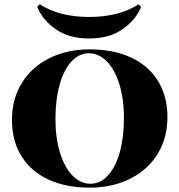

<svg xmlns="http://www.w3.org/2000/svg" viewBox="-20 -849 825 883"><path d="M750 -310Q750 -214 704.5 -140.5Q659 -67 577.5 -26.5Q496 14 392 14Q285 14 204.5 -22.5Q124 -59 79.5 -129.5Q35 -200 35 -298Q35 -394 80.5 -467.5Q126 -541 207.5 -581.5Q289 -622 393 -622Q500 -622 580.5 -585.5Q661 -549 705.5 -478.5Q750 -408 750 -310ZM235 -302Q235 -213 256.5 -145Q278 -77 314.5 -40.5Q351 -4 396 -4Q442 -4 477 -42.5Q512 -81 531 -149.5Q550 -218 550 -306Q550 -395 528.5 -463Q507 -531 470.5 -567.5Q434 -604 389 -604Q343 -604 308 -565.5Q273 -527 254 -458.5Q235 -390 235 -302ZM629 -818Q606 -759 545 -715.5Q484 -672 390 -672Q296 -672 235 -715.5Q174 -759 151 -818L163 -829Q253 -771 390 -771Q527 -771 617 -829Z"/></svg>

Font: Playfair Display SC Black
Style: Regular
Weight: 900
Designer: Claus Eggers Sørensen
Foundry: Claus Eggers Sørensen
Version: Version 1.200; ttfautohint (v1.6)